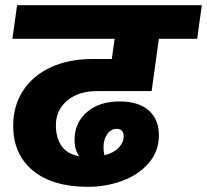

<svg xmlns="http://www.w3.org/2000/svg" viewBox="-20 -716 800 742"><path d="M196 -232Q196 -184 217.5 -152.5Q239 -121 286 -112Q268 -138 268 -175Q268 -241 315.5 -282.5Q363 -324 442 -324Q515 -324 554.5 -289.5Q594 -255 594 -193Q594 -131 554.5 -85.5Q515 -40 452 -17Q389 6 320 6Q183 6 107 -57Q31 -120 31 -230Q31 -307 69 -365.5Q107 -424 176.5 -456Q246 -488 338 -488H412L423 -566H28L46 -696H760L742 -566H594L566 -364H356Q284 -364 240 -327.5Q196 -291 196 -232ZM380 -148Q380 -129 384 -116Q422 -126 440 -146.5Q458 -167 458 -189Q458 -218 431 -218Q408 -218 394 -197Q380 -176 380 -148Z"/></svg>

Font: FiraGO Heavy
Style: Italic
Weight: 900
Italic angle: -8°
Designer: bBox Type GmbH
Foundry: bBox Type GmbH
Version: Version 1.001